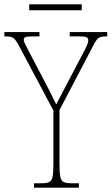

<svg xmlns="http://www.w3.org/2000/svg" viewBox="-29 -861 512 881"><path d="M127 0V-20H160Q185 -20 197 -26Q209 -32 212.5 -51Q216 -70 216 -108V-354L58 -651Q42 -681 31 -687.5Q20 -694 -5 -694H-9V-714H152V-694H120Q93 -694 86.5 -690Q80 -686 80 -678Q80 -670 87 -657.5Q94 -645 103 -626L165 -508Q182 -476 198 -444.5Q214 -413 229 -382Q237 -397 248.5 -419.5Q260 -442 277 -474L359 -630Q369 -650 372.5 -659.5Q376 -669 376 -677Q376 -685 369 -689.5Q362 -694 336 -694H291V-714H463V-694H459Q436 -694 425 -688Q414 -682 399 -652L244 -356V-108Q244 -70 247.5 -51Q251 -32 263 -26Q275 -20 300 -20H333V0ZM105 -814V-841H346V-814Z"/></svg>

Font: Noto Serif Condensed Thin
Style: Regular
Weight: 100
Width: 3
Designer: Monotype Design Team
Foundry: Monotype Imaging Inc.
Version: Version 2.013; ttfautohint (v1.8.4.7-5d5b)